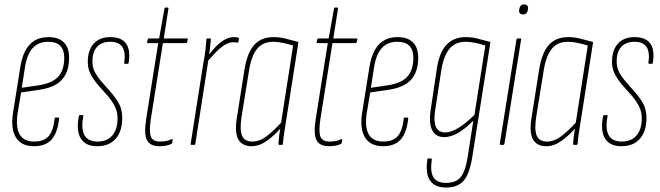

<svg xmlns="http://www.w3.org/2000/svg" viewBox="-20 -652 2972 864"><path d="M133 6Q77 6 52.5 -32Q28 -70 38 -141L71 -348Q82 -418 113.5 -451.5Q145 -485 199 -485Q243 -485 267 -461.5Q291 -438 291 -393Q291 -329 259 -293.5Q227 -258 157 -248L75 -236L59 -141Q50 -78 69 -46.5Q88 -15 133 -15Q177 -15 198.5 -39Q220 -63 226 -119Q226 -123 230 -123H242Q247 -123 246 -118Q239 -54 212 -24Q185 6 133 6ZM78 -257 153 -268Q214 -277 241.5 -306.5Q269 -336 269 -392Q269 -464 197 -464Q153 -464 127 -435.5Q101 -407 92 -347Z M417 6Q365 6 343.5 -29Q322 -64 335 -130Q336 -134 339 -134H351Q353 -134 354.5 -133.5Q356 -133 355 -129Q344 -73 360 -44Q376 -15 419 -15Q462 -15 485.5 -42.5Q509 -70 509 -120Q509 -146 499 -168.5Q489 -191 467 -218L420 -271Q397 -299 386 -322Q375 -345 375 -373Q375 -426 401.5 -455.5Q428 -485 476 -485Q526 -485 547 -456.5Q568 -428 559 -370Q558 -365 555 -365H542Q538 -365 539 -370Q546 -417 530.5 -440.5Q515 -464 476 -464Q438 -464 417 -441.5Q396 -419 396 -376Q396 -351 404.5 -332.5Q413 -314 434 -288L483 -232Q509 -201 519.5 -177Q530 -153 530 -121Q530 -61 500.5 -27.5Q471 6 417 6Z M698 6Q655 6 641 -22Q627 -50 638 -118L692 -458H646Q641 -458 642 -463L645 -475Q646 -479 650 -479H696L720 -613Q721 -618 724 -618H734Q739 -618 738 -613L717 -479H821Q826 -479 825 -474L822 -462Q821 -458 817 -458H713L659 -118Q650 -59 659 -37Q668 -15 700 -15Q715 -15 728 -17.5Q741 -20 753 -26Q755 -27 756 -25.5Q757 -24 757 -22L755 -10Q755 -6 750 -4Q740 1 726 3.5Q712 6 698 6Z M842 0Q837 0 838 -5L895 -368Q901 -396 904 -423.5Q907 -451 909 -475Q909 -479 913 -479H926Q929 -479 929 -475Q927 -452 924 -427.5Q921 -403 918 -386V-384L859 -5Q858 0 853 0ZM910 -372 913 -397Q928 -416 946 -436.5Q964 -457 986.5 -471Q1009 -485 1033 -485Q1038 -485 1043.5 -484.5Q1049 -484 1053 -482Q1055 -481 1055 -478Q1055 -475 1054.5 -470.5Q1054 -466 1052 -463Q1051 -459 1047 -460Q1044 -461 1040 -461.5Q1036 -462 1030 -462Q1010 -462 989 -448.5Q968 -435 948.5 -414Q929 -393 910 -372Z M1112 6Q1070 6 1052.5 -24.5Q1035 -55 1046 -123L1080 -338Q1092 -414 1123.5 -449.5Q1155 -485 1211 -485Q1241 -485 1268 -477.5Q1295 -470 1323 -463L1268 -112Q1262 -74 1258.5 -51.5Q1255 -29 1253 -4Q1253 0 1249 0H1236Q1233 0 1233 -4Q1234 -21 1236 -39Q1238 -57 1241 -73Q1214 -42 1180.5 -18Q1147 6 1112 6ZM1116 -15Q1149 -15 1180.5 -39.5Q1212 -64 1245 -100L1299 -447Q1277 -454 1253.5 -459Q1230 -464 1210 -464Q1164 -464 1138 -433.5Q1112 -403 1101 -337L1067 -126Q1058 -67 1069.5 -41Q1081 -15 1116 -15Z M1461 6Q1418 6 1404 -22Q1390 -50 1401 -118L1455 -458H1409Q1404 -458 1405 -463L1408 -475Q1409 -479 1413 -479H1459L1483 -613Q1484 -618 1487 -618H1497Q1502 -618 1501 -613L1480 -479H1584Q1589 -479 1588 -474L1585 -462Q1584 -458 1580 -458H1476L1422 -118Q1413 -59 1422 -37Q1431 -15 1463 -15Q1478 -15 1491 -17.5Q1504 -20 1516 -26Q1518 -27 1519 -25.5Q1520 -24 1520 -22L1518 -10Q1518 -6 1513 -4Q1503 1 1489 3.5Q1475 6 1461 6Z M1704 6Q1648 6 1623.5 -32Q1599 -70 1609 -141L1642 -348Q1653 -418 1684.5 -451.5Q1716 -485 1770 -485Q1814 -485 1838 -461.5Q1862 -438 1862 -393Q1862 -329 1830 -293.5Q1798 -258 1728 -248L1646 -236L1630 -141Q1621 -78 1640 -46.5Q1659 -15 1704 -15Q1748 -15 1769.5 -39Q1791 -63 1797 -119Q1797 -123 1801 -123H1813Q1818 -123 1817 -118Q1810 -54 1783 -24Q1756 6 1704 6ZM1649 -257 1724 -268Q1785 -277 1812.5 -306.5Q1840 -336 1840 -392Q1840 -464 1768 -464Q1724 -464 1698 -435.5Q1672 -407 1663 -347Z M2076 -485Q2106 -485 2132 -477.5Q2158 -470 2187 -463L2106 50Q2094 128 2067.5 160Q2041 192 1986 192Q1953 192 1932 177.5Q1911 163 1904 135Q1897 107 1903 66Q1903 61 1907 61H1919Q1924 61 1923 67Q1915 120 1930.5 145.5Q1946 171 1987 171Q2032 171 2053.5 144.5Q2075 118 2085 51L2110 -109Q2072 -71 2040 -53Q2008 -35 1979 -35Q1941 -35 1925 -66Q1909 -97 1918 -157L1945 -338Q1956 -415 1988.5 -450Q2021 -485 2076 -485ZM1983 -56Q2035 -56 2115 -135L2164 -447Q2143 -454 2119.5 -459Q2096 -464 2075 -464Q2030 -464 2003.5 -433.5Q1977 -403 1966 -337L1938 -154Q1923 -56 1983 -56Z M2234 0Q2228 0 2229 -5L2304 -474Q2305 -479 2310 -479H2321Q2323 -479 2324.5 -478.5Q2326 -478 2325 -474L2250 -5Q2249 0 2245 0ZM2334 -587Q2325 -587 2320 -592Q2315 -597 2316 -605L2317 -613Q2319 -622 2324 -627Q2329 -632 2338 -632Q2348 -632 2352.5 -627Q2357 -622 2356 -613L2355 -605Q2353 -597 2348 -592Q2343 -587 2334 -587Z M2438 6Q2396 6 2378.5 -24.5Q2361 -55 2372 -123L2406 -338Q2418 -414 2449.5 -449.5Q2481 -485 2537 -485Q2567 -485 2594 -477.5Q2621 -470 2649 -463L2594 -112Q2588 -74 2584.5 -51.5Q2581 -29 2579 -4Q2579 0 2575 0H2562Q2559 0 2559 -4Q2560 -21 2562 -39Q2564 -57 2567 -73Q2540 -42 2506.5 -18Q2473 6 2438 6ZM2442 -15Q2475 -15 2506.5 -39.5Q2538 -64 2571 -100L2625 -447Q2603 -454 2579.5 -459Q2556 -464 2536 -464Q2490 -464 2464 -433.5Q2438 -403 2427 -337L2393 -126Q2384 -67 2395.5 -41Q2407 -15 2442 -15Z M2776 6Q2724 6 2702.5 -29Q2681 -64 2694 -130Q2695 -134 2698 -134H2710Q2712 -134 2713.5 -133.5Q2715 -133 2714 -129Q2703 -73 2719 -44Q2735 -15 2778 -15Q2821 -15 2844.5 -42.5Q2868 -70 2868 -120Q2868 -146 2858 -168.5Q2848 -191 2826 -218L2779 -271Q2756 -299 2745 -322Q2734 -345 2734 -373Q2734 -426 2760.5 -455.5Q2787 -485 2835 -485Q2885 -485 2906 -456.5Q2927 -428 2918 -370Q2917 -365 2914 -365H2901Q2897 -365 2898 -370Q2905 -417 2889.5 -440.5Q2874 -464 2835 -464Q2797 -464 2776 -441.5Q2755 -419 2755 -376Q2755 -351 2763.5 -332.5Q2772 -314 2793 -288L2842 -232Q2868 -201 2878.5 -177Q2889 -153 2889 -121Q2889 -61 2859.5 -27.5Q2830 6 2776 6Z"/></svg>

Font: Sofia Sans Extra Condensed Thin
Style: Italic
Weight: 250
Italic angle: -9°
Version: Version 4.100